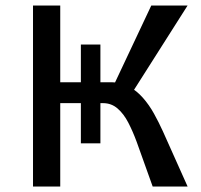

<svg xmlns="http://www.w3.org/2000/svg" viewBox="-20 -678 731 698"><path d="M535 0 477 -162Q463 -200 446.5 -232Q430 -264 407.5 -283.5Q385 -303 355 -303H183V-379H386Q421 -379 449 -363.5Q477 -348 499.5 -322.5Q522 -297 539.5 -265.5Q557 -234 572 -201L662 0ZM100 0V-658H199V0ZM375 -329 530 -658H662L453 -329ZM345 -157H274V-516H345Z"/></svg>

Font: Ysabeau Infant SemiBold
Style: Regular
Weight: 600
Designer: Christian Thalmann (Catharsis Fonts)
Version: Version 2.002; featfreeze: ss01,ss02,lnum